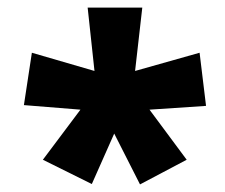

<svg xmlns="http://www.w3.org/2000/svg" viewBox="-20 -886 592 506"><path d="M355 -866 336 -699 506 -747 523 -607 374 -597 472 -465 349 -400 281 -534 222 -401 93 -465 192 -597 43 -609 64 -747 229 -699 211 -866Z"/></svg>

Font: Noto Sans Telugu UI Condensed Black
Style: Regular
Weight: 900
Width: 3
Designer: Jelle Bosma - Monotype Design Team
Foundry: Monotype Imaging Inc.
Version: Version 2.005; ttfautohint (v1.8.4.7-5d5b)